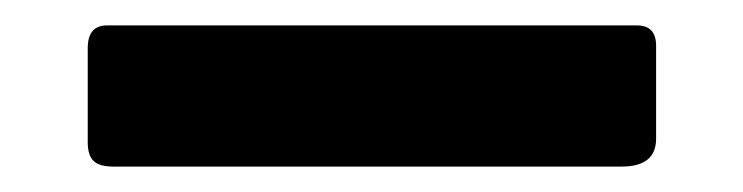

<svg xmlns="http://www.w3.org/2000/svg" viewBox="-20 12 584 151"><path d="M496 121Q496 143 469 143H69Q58 143 53.5 138.5Q49 134 49 124V50Q49 32 64 32H481Q496 32 496 48Z"/></svg>

Font: Libre Franklin
Style: Bold
Weight: 700
Designer: Pablo Impallari, Rodrigo Fuenzalida, Nhung Nguyen
Foundry: Impallari Type
Version: Version 3.000